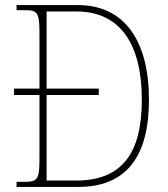

<svg xmlns="http://www.w3.org/2000/svg" viewBox="-20 -734 660 754"><path d="M45 0H288C479 0 565 -123 565 -342C565 -572 470 -714 286 -714H45V-694H80C127 -694 135 -683 135 -606V-386H35V-361H135V-109C135 -30 127 -20 78 -20H45ZM279 -25H163V-361H368V-386H163V-689H280C457 -689 537 -554 537 -342C537 -131 458 -25 279 -25Z"/></svg>

Font: Noto Serif Devanagari SemiCondensed Thin
Style: Regular
Weight: 100
Width: 4
Designer: Universal Thirst, Indian Type Foundry and the Monotype Design Team
Foundry: Monotype Imaging Inc.
Version: Version 2.004